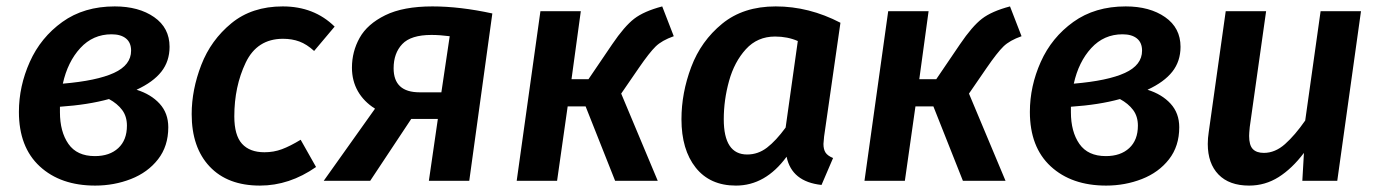

<svg xmlns="http://www.w3.org/2000/svg" viewBox="-20 -564 4303 599"><path d="M509 -418Q509 -373 483.5 -340.5Q458 -308 406 -284Q451 -270 478 -240.5Q505 -211 505 -167Q505 -108 473 -67Q441 -26 388.5 -5.5Q336 15 277 15Q169 15 104 -45Q39 -105 39 -215Q39 -295 73 -371Q107 -447 174.5 -495.5Q242 -544 338 -544Q413 -544 461 -510.5Q509 -477 509 -418ZM176 -303Q282 -312 335.5 -336.5Q389 -361 389 -406Q389 -431 373 -444Q357 -457 328 -457Q270 -457 230.5 -414Q191 -371 176 -303ZM167 -231V-214Q167 -153 193.5 -115Q220 -77 276 -77Q322 -77 349 -102Q376 -127 376 -172Q376 -201 361 -221Q346 -241 320 -255Q255 -237 167 -231Z M1024 -481 960 -405Q937 -426 914 -434.5Q891 -443 863 -443Q782 -443 746.5 -368.5Q711 -294 711 -201Q711 -142 735 -115.5Q759 -89 805 -89Q834 -89 859.5 -98.5Q885 -108 918 -128L966 -43Q883 15 791 15Q690 15 634 -44.5Q578 -104 578 -208Q578 -284 608 -361.5Q638 -439 702 -491.5Q766 -544 862 -544Q960 -544 1024 -481Z M1516 -522 1444 0H1318L1346 -193H1263L1135 0H990L1150 -225Q1115 -247 1096.5 -279.5Q1078 -312 1078 -353Q1078 -403 1102 -446Q1126 -489 1182 -516.5Q1238 -544 1329 -544Q1415 -544 1516 -522ZM1208 -351Q1208 -276 1289 -276H1357L1383 -451Q1352 -455 1326 -455Q1262 -455 1235 -426.5Q1208 -398 1208 -351Z M2082 -451Q2045 -438 2025.5 -419Q2006 -400 1973 -352L1918 -272L2032 0H1899L1807 -232H1751L1718 0H1592L1666 -529H1792L1763 -317H1816L1890 -426Q1928 -482 1958.5 -505.5Q1989 -529 2046 -544Z M2602 -493 2551 -138Q2549 -120 2549 -115Q2549 -98 2555.5 -88Q2562 -78 2579 -71L2543 13Q2450 3 2434 -75Q2368 15 2276 15Q2195 15 2150.5 -41Q2106 -97 2106 -192Q2106 -274 2136.5 -355Q2167 -436 2233 -490Q2299 -544 2400 -544Q2504 -544 2602 -493ZM2238 -192Q2238 -82 2311 -82Q2345 -82 2373 -103.5Q2401 -125 2431 -166L2469 -436Q2437 -450 2398 -450Q2343 -450 2307 -410.5Q2271 -371 2254.5 -311.5Q2238 -252 2238 -192Z M3167 -451Q3130 -438 3110.5 -419Q3091 -400 3058 -352L3003 -272L3117 0H2984L2892 -232H2836L2803 0H2677L2751 -529H2877L2848 -317H2901L2975 -426Q3013 -482 3043.5 -505.5Q3074 -529 3131 -544Z M3663 -418Q3663 -373 3637.5 -340.5Q3612 -308 3560 -284Q3605 -270 3632 -240.5Q3659 -211 3659 -167Q3659 -108 3627 -67Q3595 -26 3542.5 -5.5Q3490 15 3431 15Q3323 15 3258 -45Q3193 -105 3193 -215Q3193 -295 3227 -371Q3261 -447 3328.5 -495.5Q3396 -544 3492 -544Q3567 -544 3615 -510.5Q3663 -477 3663 -418ZM3330 -303Q3436 -312 3489.5 -336.5Q3543 -361 3543 -406Q3543 -431 3527 -444Q3511 -457 3482 -457Q3424 -457 3384.5 -414Q3345 -371 3330 -303ZM3321 -231V-214Q3321 -153 3347.5 -115Q3374 -77 3430 -77Q3476 -77 3503 -102Q3530 -127 3530 -172Q3530 -201 3515 -221Q3500 -241 3474 -255Q3409 -237 3321 -231Z M3748 -115Q3748 -133 3751 -152L3804 -529H3930L3879 -168Q3877 -148 3877 -140Q3877 -111 3888.5 -99Q3900 -87 3923 -87Q3958 -87 3989 -114.5Q4020 -142 4052 -188L4100 -529H4226L4152 0H4043L4048 -87Q4011 -38 3969 -11.5Q3927 15 3877 15Q3815 15 3781.5 -19.5Q3748 -54 3748 -115Z"/></svg>

Font: FiraGO Medium
Style: Italic
Weight: 500
Italic angle: -8°
Designer: bBox Type GmbH
Foundry: bBox Type GmbH
Version: Version 1.001